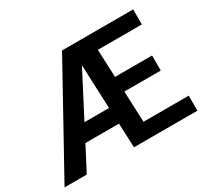

<svg xmlns="http://www.w3.org/2000/svg" viewBox="-142 -925 1222 1139"><g transform="rotate(-30 469.0 -355.5)"><path d="M482.9 -635.7 152.8 0H0.5L393.6 -710.9H475.6ZM537.1 -275.9V-166H172.4V-275.9ZM910.6 -103V0H553.2V-103ZM575.2 -710.9 605 0H476.1L446.3 -710.9ZM841.3 -418V-314.9H533.2V-418ZM880.9 -710.9V-607.9H523.4V-710.9Z"/></g></svg>

Font: Roboto SemiBold
Style: Regular
Weight: 600
Designer: Christian Robertson
Foundry: Google
Version: Version 3.009; 2024